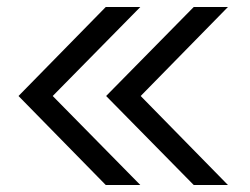

<svg xmlns="http://www.w3.org/2000/svg" viewBox="-20 -634 715 550"><path d="M33 -359 283 -614H382L131 -359L382 -104H283ZM284 -359 535 -614H633L383 -359L633 -104H535Z"/></svg>

Font: Haskoy
Style: Regular
Weight: 400
Designer: Ertekin Erdin
Foundry: Ertekin Erdin
Version: Version 1.500